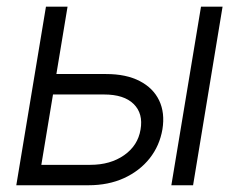

<svg xmlns="http://www.w3.org/2000/svg" viewBox="-20 -549 708 569"><path d="M136.2 -329.6H294.4Q354 -329.6 394 -308.8Q434.1 -288.1 451.7 -251.2Q469.2 -214.4 461.4 -166Q453.1 -117.2 423.6 -79.8Q394 -42.5 347.7 -21.2Q301.3 0 242.2 0H28.3L116.2 -529.3H180.2L102.5 -60.5H247.6Q307.1 -60.5 347.9 -89.1Q388.7 -117.7 396.5 -165Q404.8 -212.4 376.2 -240.7Q347.7 -269 288.1 -269H126ZM487.8 0 575.7 -529.3H639.6L552.2 0Z"/></svg>

Font: Inter 24pt Light
Style: Italic
Weight: 300
Italic angle: -9.3988°
Designer: Rasmus Andersson
Foundry: rsms
Version: Version 4.001;git-66647c0bb